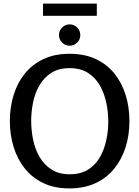

<svg xmlns="http://www.w3.org/2000/svg" viewBox="-20 -1040 777 1071"><path d="M367 11Q284 11 222 -18.5Q160 -48 118.5 -100Q77 -152 56 -220Q35 -288 35 -365Q35 -442 56 -510Q77 -578 118.5 -629.5Q160 -681 222.5 -710.5Q285 -740 368 -740Q451 -740 513.5 -711Q576 -682 618 -630Q660 -578 681 -510Q702 -442 702 -364Q702 -286 680.5 -218.5Q659 -151 617 -99Q575 -47 512 -18Q449 11 367 11ZM369 -68Q430 -68 471.5 -94Q513 -120 537.5 -163.5Q562 -207 573 -258.5Q584 -310 584 -362Q584 -414 573 -466.5Q562 -519 537.5 -562.5Q513 -606 471.5 -633Q430 -660 368 -660Q307 -660 266 -633.5Q225 -607 200 -564Q175 -521 164.5 -469Q154 -417 154 -366Q154 -314 164.5 -261.5Q175 -209 200 -165.5Q225 -122 266.5 -95Q308 -68 369 -68ZM220 -1020H520V-952H220ZM428 -844Q428 -820 410.5 -802.5Q393 -785 368 -785Q344 -785 326.5 -802.5Q309 -820 309 -844Q309 -869 326.5 -886.5Q344 -904 368 -904Q393 -904 410.5 -886.5Q428 -869 428 -844Z"/></svg>

Font: Rosario SemiBold
Style: Regular
Weight: 600
Designer: Hector Gatti
Foundry: Omnibus Type
Version: Version 1.101; ttfautohint (v1.8.1.43-b0c9)